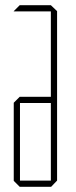

<svg xmlns="http://www.w3.org/2000/svg" viewBox="-20 -720 293 740"><path d="M33 -676V-677L56 -700H176L200 -677V-676ZM56 0 33 -23V-24H176V0ZM33 -24V-324L56 -347H57V-24ZM57 -323V-347H176V-323ZM176 0V-676H200V-24L177 0Z"/></svg>

Font: Foldit Thin
Style: Regular
Weight: 100
Designer: Sophia Tai
Foundry: Sophia Tai
Version: Version 1.003